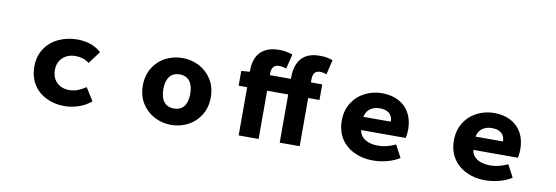

<svg xmlns="http://www.w3.org/2000/svg" viewBox="-59 -1244 4881 1686"><g transform="rotate(10 2382.0 -400.5)"><path d="M387 -24Q313 -60 271.5 -127Q230 -194 230 -286Q230 -377 274.5 -444.5Q319 -512 395 -548Q471 -584 562 -584Q629 -584 684 -564Q739 -544 776 -508L694 -398Q665 -420 635.5 -429Q606 -438 572 -438Q502 -438 457.5 -396.5Q413 -355 413 -286Q413 -217 455.5 -175.5Q498 -134 567 -134Q607 -134 643 -148Q679 -162 714 -186L786 -72Q737 -30 674 -9Q611 12 549 12Q459 12 387 -24Z M1197 -286Q1197 -376 1238.5 -444Q1280 -512 1349.5 -548Q1419 -584 1500 -584Q1581 -584 1650.5 -547.5Q1720 -511 1761.5 -443.5Q1803 -376 1803 -286Q1803 -197 1761.5 -129Q1720 -61 1650.5 -24.5Q1581 12 1500 12Q1421 12 1351.5 -24Q1282 -60 1239.5 -127.5Q1197 -195 1197 -286ZM1620 -286Q1620 -358 1589.5 -398Q1559 -438 1500 -438Q1441 -438 1410.5 -398Q1380 -358 1380 -286Q1380 -213 1410.5 -173.5Q1441 -134 1500 -134Q1559 -134 1589.5 -173.5Q1620 -213 1620 -286Z M2124 -695Q2147 -745 2196.5 -773.5Q2246 -802 2323 -802Q2358 -802 2389.5 -796Q2421 -790 2443 -781L2411 -650Q2383 -663 2345 -663Q2316 -663 2298 -644.5Q2280 -626 2280 -589V0H2102V-588Q2102 -647 2124 -695ZM2489 -702Q2511 -755 2559 -784Q2607 -813 2683 -813Q2746 -813 2799 -794L2768 -662Q2740 -674 2709 -674Q2646 -674 2646 -596V0H2468V-591Q2468 -651 2489 -702ZM2026 -562 2113 -569H2747V-430H2026Z M3132 -24Q3056 -60 3013.5 -127Q2971 -194 2971 -286Q2971 -376 3013.5 -444Q3056 -512 3127 -548Q3198 -584 3279 -584Q3366 -584 3429.5 -549.5Q3493 -515 3526 -453Q3559 -391 3559 -310Q3559 -273 3551 -233H3153Q3162 -179 3207.5 -151.5Q3253 -124 3323 -124Q3397 -124 3478 -162L3536 -52Q3487 -20 3423.5 -4Q3360 12 3298 12Q3206 12 3132 -24ZM3282 -450Q3232 -450 3197 -425Q3162 -400 3152 -351H3397Q3397 -396 3368.5 -423Q3340 -450 3282 -450Z M4132 -24Q4056 -60 4013.5 -127Q3971 -194 3971 -286Q3971 -376 4013.5 -444Q4056 -512 4127 -548Q4198 -584 4279 -584Q4366 -584 4429.5 -549.5Q4493 -515 4526 -453Q4559 -391 4559 -310Q4559 -273 4551 -233H4153Q4162 -179 4207.5 -151.5Q4253 -124 4323 -124Q4397 -124 4478 -162L4536 -52Q4487 -20 4423.5 -4Q4360 12 4298 12Q4206 12 4132 -24ZM4282 -450Q4232 -450 4197 -425Q4162 -400 4152 -351H4397Q4397 -396 4368.5 -423Q4340 -450 4282 -450Z"/></g></svg>

Font: Merged Yaku Han JP Black
Style: Regular
Weight: 900
Designer: Ryoko NISHIZUKA 西塚涼子 (kana, bopomofo & ideographs); Paul D. Hunt (Latin, Greek & Cyrillic); Sandoll Communications 산돌커뮤니
Foundry: Adobe
Version: Version 2.004